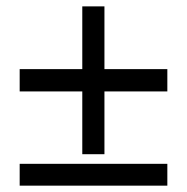

<svg xmlns="http://www.w3.org/2000/svg" viewBox="-20 -585 589 605"><path d="M309.1 -296.9V-99.1H239.3V-296.9H42V-367.2H239.3V-564.9H309.1V-367.2H507.3V-296.9ZM507.3 -68.8V0H42V-68.8Z"/></svg>

Font: Tinos
Style: Bold
Weight: 700
Designer: Steve Matteson
Foundry: Monotype Imaging Inc.
Version: Version 1.23